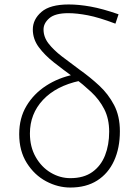

<svg xmlns="http://www.w3.org/2000/svg" viewBox="-20 -827 616 860"><path d="M295 13Q239 13 186.5 -15Q134 -43 100 -97Q66 -151 66 -226Q66 -298 98.5 -352.5Q131 -407 186.5 -443Q242 -479 311 -493L337 -465Q231 -442 172.5 -379.5Q114 -317 114 -229Q114 -169 140 -123.5Q166 -78 207.5 -53.5Q249 -29 295 -29Q355 -29 393.5 -56.5Q432 -84 450.5 -131Q469 -178 469 -237Q469 -295 447 -338Q425 -381 388.5 -415Q352 -449 311 -480Q264 -514 222 -547Q180 -580 153.5 -616Q127 -652 127 -695Q127 -740 165.5 -773.5Q204 -807 288 -807Q333 -807 386 -797.5Q439 -788 511 -763L497 -721Q423 -749 373.5 -758.5Q324 -768 286 -768Q227 -768 201 -745.5Q175 -723 175 -695Q175 -661 197.5 -632Q220 -603 257 -574.5Q294 -546 339 -513Q384 -481 424.5 -443.5Q465 -406 491 -356.5Q517 -307 517 -239Q517 -164 491 -107Q465 -50 415.5 -18.5Q366 13 295 13Z"/></svg>

Font: Noto Sans SC ExtraLight
Style: Regular
Weight: 250
Designer: Ryoko NISHIZUKA 西塚涼子 (kana, bopomofo & ideographs); Paul D. Hunt (Latin, Greek & Cyrillic); Sandoll Communications 산돌커뮤니
Foundry: Adobe
Version: Version 2.004-H2;hotconv 1.0.118;makeotfexe 2.5.65603